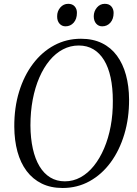

<svg xmlns="http://www.w3.org/2000/svg" viewBox="-20 -950 702 981"><path d="M300 10.5Q239.5 10.5 193.5 -12Q147.5 -34.5 116.2 -76Q85 -117.5 69.2 -175Q53.5 -232.5 53 -302.5Q52.5 -399.5 77.5 -481.2Q102.5 -563 148.5 -624Q194.5 -685 257 -718.5Q319.5 -752 393.5 -752Q455 -752 501 -729.5Q547 -707 577.5 -665.5Q608 -624 623.5 -567.2Q639 -510.5 639.5 -442.5Q640 -346.5 615.2 -264Q590.5 -181.5 545.2 -120Q500 -58.5 437.5 -24Q375 10.5 300 10.5ZM311.5 -23.5Q354 -23.5 391.8 -44.2Q429.5 -65 459.8 -102.8Q490 -140.5 512 -192Q534 -243.5 545.5 -305Q557 -366.5 556.5 -434.5Q556.5 -501.5 545.2 -553.8Q534 -606 511.8 -642.5Q489.5 -679 457.2 -698.2Q425 -717.5 382 -717.5Q339.5 -717.5 301.8 -697.8Q264 -678 233.5 -641.2Q203 -604.5 181 -553.8Q159 -503 147.2 -441Q135.5 -379 135.5 -309Q136 -243 147.8 -190.2Q159.5 -137.5 182 -100.2Q204.5 -63 237 -43.2Q269.5 -23.5 311.5 -23.5ZM314.5 -815.5Q296 -815.5 283.8 -829.5Q271.5 -843.5 272 -867.5Q272 -893 288.2 -911.8Q304.5 -930.5 328.5 -930.5Q350 -930.5 361.8 -917Q373.5 -903.5 373 -884Q373 -853 356.5 -834.2Q340 -815.5 314.5 -815.5ZM502 -815.5Q483.5 -815.5 471.2 -829.5Q459 -843.5 459 -867.5Q459.5 -893 475.5 -911.8Q491.5 -930.5 515.5 -930.5Q537.5 -930.5 549 -917Q560.5 -903.5 560.5 -884Q560.5 -853 544 -834.2Q527.5 -815.5 502 -815.5Z"/></svg>

Font: Merriweather 96pt Light
Style: Italic
Weight: 300
Italic angle: -7.8°
Version: Version 2.101